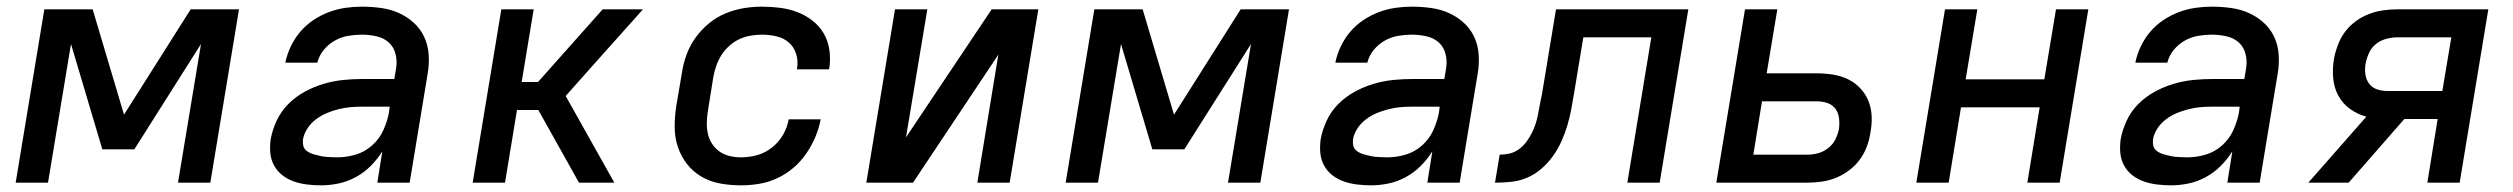

<svg xmlns="http://www.w3.org/2000/svg" viewBox="-20 -548 7540 576"><path d="M27 0 113 -520H258L352 -204L552 -520H697L611 0H514L583 -416L383 -100H287L193 -416L124 0Z M943 8Q922 8 901.5 5.5Q881 3 862 -3.5Q843 -10 827.5 -22Q812 -34 802.5 -51Q793 -68 791 -88.5Q789 -109 792 -130Q797 -158 810 -186Q823 -214 845 -236Q867 -258 894.5 -273Q922 -288 951 -296.5Q980 -305 1009 -308Q1038 -311 1066 -311H1163L1168 -341Q1172 -363 1167 -384.5Q1162 -406 1147 -420Q1132 -434 1110 -439Q1088 -444 1066 -444Q1045 -444 1024.5 -440.5Q1004 -437 985 -426.5Q966 -416 951.5 -398.5Q937 -381 932 -360H836Q841 -385 852.5 -409Q864 -433 881 -453Q898 -473 920.5 -488Q943 -503 967.5 -512Q992 -521 1016.5 -524.5Q1041 -528 1066 -528Q1095 -528 1123.5 -524Q1152 -520 1176.5 -509Q1201 -498 1221 -480Q1241 -462 1252.5 -437.5Q1264 -413 1266 -384.5Q1268 -356 1263 -327L1209 0H1112L1127 -94Q1112 -70 1092 -50Q1072 -30 1047 -16.5Q1022 -3 995.5 2.5Q969 8 943 8ZM992 -76Q1019 -76 1046.5 -84Q1074 -92 1096 -111.5Q1118 -131 1130 -157.5Q1142 -184 1147 -211L1149 -228H1066Q1049 -228 1031.5 -226.5Q1014 -225 996 -220.5Q978 -216 961 -209Q944 -202 928.5 -190.5Q913 -179 902.5 -163Q892 -147 889 -130Q888 -121 889.5 -112.5Q891 -104 896.5 -98.5Q902 -93 909.5 -89.5Q917 -86 925 -84Q933 -82 941.5 -80Q950 -78 958 -77.5Q966 -77 974.5 -76.5Q983 -76 992 -76Z M1398 0 1484 -520H1581L1545 -302H1594L1788 -520H1909L1790 -387L1677 -260L1823 0H1717L1595 -218H1531L1495 0Z M2203 8Q2171 8 2140.5 2.5Q2110 -3 2084.5 -18Q2059 -33 2041 -56Q2023 -79 2013.5 -107.5Q2004 -136 2004 -167.5Q2004 -199 2009 -231L2026 -331Q2030 -358 2040 -385Q2050 -412 2067 -435.5Q2084 -459 2107 -478Q2130 -497 2157 -508Q2184 -519 2211 -523.5Q2238 -528 2266 -528Q2293 -528 2320.5 -524.5Q2348 -521 2372.5 -511.5Q2397 -502 2417.5 -486Q2438 -470 2451 -448Q2464 -426 2468 -399Q2472 -372 2468 -344L2467 -340H2371V-342Q2375 -365 2368.5 -386Q2362 -407 2346.5 -420.5Q2331 -434 2309.5 -439Q2288 -444 2265 -444Q2249 -444 2231.5 -441Q2214 -438 2198 -430.5Q2182 -423 2168 -410.5Q2154 -398 2144.5 -383Q2135 -368 2129 -351Q2123 -334 2120 -317L2104 -217Q2101 -200 2100.5 -182Q2100 -164 2103.5 -147.5Q2107 -131 2116 -117Q2125 -103 2138.5 -93.5Q2152 -84 2168.5 -80Q2185 -76 2203 -76Q2227 -76 2251 -82.5Q2275 -89 2295.5 -105Q2316 -121 2329 -143.5Q2342 -166 2346 -190H2442Q2437 -163 2426 -137Q2415 -111 2398.5 -87Q2382 -63 2359.5 -44Q2337 -25 2311 -13Q2285 -1 2257.5 3.5Q2230 8 2203 8Z M2579 0 2665 -520H2762L2698 -136L2955 -520H3095L3009 0H2912L2975 -384L2719 0Z M3177 0 3263 -520H3408L3502 -204L3702 -520H3847L3761 0H3664L3733 -416L3533 -100H3437L3343 -416L3274 0Z M4093 8Q4072 8 4051.5 5.5Q4031 3 4012 -3.5Q3993 -10 3977.5 -22Q3962 -34 3952.5 -51Q3943 -68 3941 -88.5Q3939 -109 3942 -130Q3947 -158 3960 -186Q3973 -214 3995 -236Q4017 -258 4044.5 -273Q4072 -288 4101 -296.5Q4130 -305 4159 -308Q4188 -311 4216 -311H4313L4318 -341Q4322 -363 4317 -384.5Q4312 -406 4297 -420Q4282 -434 4260 -439Q4238 -444 4216 -444Q4195 -444 4174.5 -440.5Q4154 -437 4135 -426.5Q4116 -416 4101.5 -398.5Q4087 -381 4082 -360H3986Q3991 -385 4002.5 -409Q4014 -433 4031 -453Q4048 -473 4070.5 -488Q4093 -503 4117.5 -512Q4142 -521 4166.5 -524.5Q4191 -528 4216 -528Q4245 -528 4273.5 -524Q4302 -520 4326.5 -509Q4351 -498 4371 -480Q4391 -462 4402.5 -437.5Q4414 -413 4416 -384.5Q4418 -356 4413 -327L4359 0H4262L4277 -94Q4262 -70 4242 -50Q4222 -30 4197 -16.5Q4172 -3 4145.5 2.5Q4119 8 4093 8ZM4142 -76Q4169 -76 4196.5 -84Q4224 -92 4246 -111.5Q4268 -131 4280 -157.5Q4292 -184 4297 -211L4299 -228H4216Q4199 -228 4181.5 -226.5Q4164 -225 4146 -220.5Q4128 -216 4111 -209Q4094 -202 4078.5 -190.5Q4063 -179 4052.5 -163Q4042 -147 4039 -130Q4038 -121 4039.5 -112.5Q4041 -104 4046.5 -98.5Q4052 -93 4059.5 -89.5Q4067 -86 4075 -84Q4083 -82 4091.5 -80Q4100 -78 4108 -77.5Q4116 -77 4124.5 -76.5Q4133 -76 4142 -76Z M4465 0 4479 -84Q4494 -84 4509 -87.5Q4524 -91 4537 -100.5Q4550 -110 4559.5 -123Q4569 -136 4576 -150Q4583 -164 4587.5 -178.5Q4592 -193 4594.5 -207.5Q4597 -222 4600 -236.5Q4603 -251 4606 -266L4648 -520H5045L4959 0H4862L4934 -436H4730L4702 -267Q4698 -243 4693.5 -219Q4689 -195 4682 -171.5Q4675 -148 4664.5 -124.5Q4654 -101 4639 -80Q4624 -59 4604.5 -42Q4585 -25 4561.5 -15Q4538 -5 4513.5 -2.5Q4489 0 4465 0Z M5129 0 5215 -520H5312L5280 -328H5431Q5456 -328 5480 -324Q5504 -320 5524.5 -310Q5545 -300 5561 -283Q5577 -266 5585.5 -244.5Q5594 -223 5595 -198.5Q5596 -174 5591 -149Q5588 -128 5580 -107Q5572 -86 5558.5 -68Q5545 -50 5526 -36Q5507 -22 5486.5 -14Q5466 -6 5444.5 -3Q5423 0 5402 0ZM5402 -84Q5419 -84 5435 -88.5Q5451 -93 5465 -104Q5479 -115 5486.5 -130.5Q5494 -146 5497 -162Q5499 -178 5497 -194Q5495 -210 5486 -222Q5477 -234 5462 -239Q5447 -244 5431 -244H5266L5240 -84Z M5729 0 5815 -520H5912L5877 -310H6113L6148 -520H6245L6159 0H6062L6099 -226H5863L5826 0Z M6493 8Q6472 8 6451.5 5.5Q6431 3 6412 -3.5Q6393 -10 6377.5 -22Q6362 -34 6352.5 -51Q6343 -68 6341 -88.5Q6339 -109 6342 -130Q6347 -158 6360 -186Q6373 -214 6395 -236Q6417 -258 6444.5 -273Q6472 -288 6501 -296.5Q6530 -305 6559 -308Q6588 -311 6616 -311H6713L6718 -341Q6722 -363 6717 -384.5Q6712 -406 6697 -420Q6682 -434 6660 -439Q6638 -444 6616 -444Q6595 -444 6574.5 -440.5Q6554 -437 6535 -426.5Q6516 -416 6501.5 -398.5Q6487 -381 6482 -360H6386Q6391 -385 6402.5 -409Q6414 -433 6431 -453Q6448 -473 6470.5 -488Q6493 -503 6517.5 -512Q6542 -521 6566.5 -524.5Q6591 -528 6616 -528Q6645 -528 6673.5 -524Q6702 -520 6726.5 -509Q6751 -498 6771 -480Q6791 -462 6802.5 -437.5Q6814 -413 6816 -384.5Q6818 -356 6813 -327L6759 0H6662L6677 -94Q6662 -70 6642 -50Q6622 -30 6597 -16.5Q6572 -3 6545.5 2.5Q6519 8 6493 8ZM6542 -76Q6569 -76 6596.5 -84Q6624 -92 6646 -111.5Q6668 -131 6680 -157.5Q6692 -184 6697 -211L6699 -228H6616Q6599 -228 6581.5 -226.5Q6564 -225 6546 -220.5Q6528 -216 6511 -209Q6494 -202 6478.5 -190.5Q6463 -179 6452.5 -163Q6442 -147 6439 -130Q6438 -121 6439.5 -112.5Q6441 -104 6446.5 -98.5Q6452 -93 6459.5 -89.5Q6467 -86 6475 -84Q6483 -82 6491.5 -80Q6500 -78 6508 -77.5Q6516 -77 6524.5 -76.5Q6533 -76 6542 -76Z M6905 0 7079 -198Q7053 -205 7030.5 -221Q7008 -237 6995 -261Q6982 -285 6979.5 -314Q6977 -343 6982 -372Q6986 -393 6994 -414Q7002 -435 7015.5 -453Q7029 -471 7047.5 -484.5Q7066 -498 7087 -506Q7108 -514 7129.5 -517Q7151 -520 7172 -520H7445L7359 0H7262L7293 -191H7193L7082 -64L7026 0ZM7142 -275H7307L7334 -436H7172Q7156 -436 7139 -431.5Q7122 -427 7108.5 -416.5Q7095 -406 7087.5 -390Q7080 -374 7077 -358Q7074 -342 7076 -326Q7078 -310 7087 -297.5Q7096 -285 7111 -280Q7126 -275 7142 -275Z"/></svg>

Font: Iosevka Custom Medium Oblique
Style: Regular
Weight: 500
Italic angle: -9°
Designer: Belleve Invis
Foundry: Belleve Invis
Version: Version 27.0.1